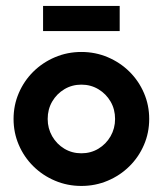

<svg xmlns="http://www.w3.org/2000/svg" viewBox="-20 -603 540 637"><path d="M250 13.9Q203.5 13.9 162.5 -3.5Q121.5 -20.8 90.6 -51.4Q59.7 -81.9 42.4 -122.2Q25 -162.5 25 -208.3Q25 -254.2 42.4 -294.4Q59.7 -334.7 90.6 -365.3Q121.5 -395.8 162.5 -413.2Q203.5 -430.6 250 -430.6Q296.5 -430.6 337.5 -413.2Q378.5 -395.8 409.4 -365.3Q440.3 -334.7 457.6 -294.4Q475 -254.2 475 -208.3Q475 -162.5 457.6 -122.2Q440.3 -81.9 409.4 -51.4Q378.5 -20.8 337.5 -3.5Q296.5 13.9 250 13.9ZM250 -94.4Q281.2 -94.4 306.6 -109.7Q331.9 -125 346.9 -151Q361.8 -177.1 361.8 -208.3Q361.8 -240.3 346.9 -266Q331.9 -291.7 306.6 -306.9Q281.2 -322.2 250 -322.2Q218.8 -322.2 193.4 -306.9Q168.1 -291.7 153.1 -266Q138.2 -240.3 138.2 -208.3Q138.2 -177.1 153.1 -151Q168.1 -125 193.4 -109.7Q218.8 -94.4 250 -94.4ZM122.9 -500V-583.3H377.1V-500Z"/></svg>

Font: Afacad Flux
Style: Bold
Weight: 700
Designer: Kristian Moeller
Foundry: Dicotype
Version: Version 1.100